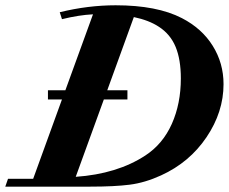

<svg xmlns="http://www.w3.org/2000/svg" viewBox="-47 -696 854 716"><path d="M-27.3 0 -17.1 -29.3H76.7L184.1 -325.2H131.8V-359.4H196.8L299.8 -642.6Q247.6 -640.1 184.1 -624.5L175.8 -650.4Q281.2 -676.3 384.3 -676.3Q538.6 -676.3 631.3 -628.4Q706.1 -589.8 746.3 -525.1Q786.6 -460.4 786.6 -382.3Q786.6 -278.3 723.1 -184.3Q659.7 -90.3 553.7 -42Q493.7 -14.6 437 -7.3Q380.4 0 289.6 0ZM428.2 -325.2H340.3L235.4 -36.6Q390.1 -47.4 495.1 -116.2Q560.1 -158.7 593.8 -234.1Q627.4 -309.6 627.4 -403.3Q627.4 -474.1 607.9 -521.2Q588.4 -568.4 545.4 -596.2Q508.3 -620.6 452.1 -632.3L353 -359.4H428.2Z"/></svg>

Font: Elstob ExtraBold
Style: Italic
Weight: 800
Italic angle: -20°
Designer: Peter S. Baker
Version: Version 1.015